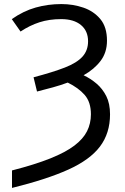

<svg xmlns="http://www.w3.org/2000/svg" viewBox="-20 -744 615 944"><path d="M39 94Q152 65 227 35Q302 5 345.5 -28Q389 -61 408 -99Q427 -137 427 -182Q427 -242 396.5 -277Q366 -312 313 -338Q278 -325 240 -314.5Q202 -304 162 -294L145 -364Q240 -389 299 -412Q358 -435 385.5 -465.5Q413 -496 413 -541Q413 -592 378 -621Q343 -650 281 -650Q222 -650 174 -634.5Q126 -619 81 -589L38 -650Q95 -690 155.5 -707Q216 -724 282 -724Q339 -724 390 -706.5Q441 -689 473.5 -650Q506 -611 506 -544Q506 -486 474.5 -444.5Q443 -403 391 -374Q425 -358 454.5 -333Q484 -308 502.5 -271.5Q521 -235 521 -182Q521 -89 471.5 -23.5Q422 42 315.5 90Q209 138 39 180Z"/></svg>

Font: Go Noto Current
Style: Regular
Weight: 400
Designer: Monotype Design Team
Foundry: Monotype Imaging Inc.
Version: Version 2.007; ttfautohint (v1.8) -l 8 -r 50 -G 200 -x 14 -D